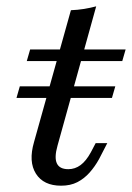

<svg xmlns="http://www.w3.org/2000/svg" viewBox="-20 -569 413 600"><path d="M31.5 -262.9 41.9 -299.2H340.3L329.8 -262.9ZM171 11.3Q116.1 11.3 92.3 -26.2Q68.5 -63.7 86.3 -125L201.6 -537.1Q222.6 -537.9 242.7 -541.1Q262.9 -544.4 280.6 -549.2L159.7 -113.7Q149.2 -76.6 157.7 -58.5Q166.1 -40.3 193.5 -40.3Q214.5 -40.3 231.9 -53.2Q249.2 -66.1 263.7 -92.7L279 -121.8H315.3L289.5 -71.8Q276.6 -48.4 259.7 -29.4Q242.7 -10.5 221.4 0.4Q200 11.3 171 11.3ZM63.7 -378.2 74.2 -414.5H372.6L362.1 -378.2Z"/></svg>

Font: Playfair 9pt
Style: Italic
Weight: 400
Italic angle: -15.6°
Designer: Claus Eggers Sørensen
Foundry: Claus Eggers Sørensen
Version: Version 2.001;gftools[0.9.30]